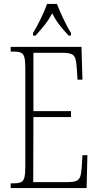

<svg xmlns="http://www.w3.org/2000/svg" viewBox="-20 -951 500 971"><path d="M34 0V-24H51Q75 -24 87 -30Q99 -36 103.5 -54Q108 -72 108 -108V-605Q108 -642 103.5 -660Q99 -678 87 -684Q75 -690 51 -690H34V-714H392L397 -548H372L369 -596Q367 -633 362 -652Q357 -671 341.5 -677.5Q326 -684 294 -684H149V-389H339V-359H149L148 -30H320Q351 -30 365.5 -36Q380 -42 385.5 -57.5Q391 -73 393 -102L397 -166H422L418 0ZM147 -784Q165 -813 185.5 -855Q206 -897 218 -931H268Q281 -897 301 -855Q321 -813 339 -784V-771H327Q301 -799 281 -824.5Q261 -850 244 -884Q226 -850 205.5 -824.5Q185 -799 160 -771H147Z"/></svg>

Font: Noto Serif Tamil ExtraCondensed ExtraLight
Style: Italic
Weight: 200
Width: 2
Italic angle: -12°
Designer: Indian Type Foundry, Tom Grace, and the Monotype Design Team
Foundry: Monotype Imaging Inc.
Version: Version 2.003; ttfautohint (v1.8.4.7-5d5b)